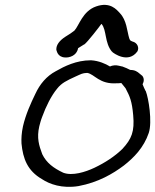

<svg xmlns="http://www.w3.org/2000/svg" viewBox="-20 -740 628 777"><path d="M67 -159C73 -98 91 -49 150 -15C180 5 231 24 298 13C378 -2 437 -37 481 -70C522 -102 562 -143 582 -202C597 -247 581 -344 570 -371V-372H569C564 -381 561 -390 557 -399C563 -410 564 -423 556 -433L545 -442C536 -450 526 -457 507 -457C499 -461 487 -467 475 -471H474L461 -474C450 -477 435 -476 425 -471C407 -482 380 -494 349 -496H347C289 -496 241 -472 206 -452C168 -432 141 -399 123 -360C105 -323 84 -277 73 -229C67 -201 66 -179 67 -159ZM151 -268C166 -309 187 -352 211 -381C229 -404 250 -414 285 -430C310 -441 312 -444 333 -445C363 -440 382 -398 453 -403C458 -403 462 -403 471 -404C477 -397 480 -393 488 -383C506 -349 514 -330 519 -274C525 -208 513 -178 475 -137C444 -107 406 -82 362 -61C326 -44 273 -27 236 -41C196 -60 168 -81 151 -116C138 -151 128 -181 139 -229C142 -240 145 -253 151 -268ZM320 -560H321C333 -568 384 -634 390 -643H391C412 -619 403 -566 433 -531H435L434 -530C439 -525 499 -481 536 -532C544 -546 537 -567 516 -572C507 -576 507 -575 503 -585C494 -614 493 -658 465 -687C452 -701 426 -734 369 -714C314 -695 300 -636 281 -616C270 -607 263 -603 244 -591C221 -576 207 -558 208 -539V-538C211 -528 217 -503 256 -508C284 -513 294 -532 296 -545C305 -551 315 -557 320 -560Z"/></svg>

Font: Stray Cat
Style: ExBdExtObl
Weight: 800
Version: Version 1.0